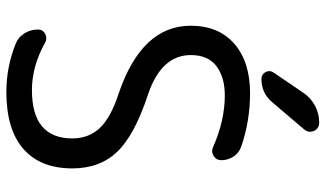

<svg xmlns="http://www.w3.org/2000/svg" viewBox="-227 -792 1008 594"><g transform="rotate(90 277.0 -495.0)"><path d="M359.4 -978.5Q377 -978.5 384.8 -962.9Q387.7 -956.1 387.7 -950.2Q387.7 -941.4 380.9 -932.6L296.9 -834Q268.6 -799.8 224.6 -799.8Q210 -799.8 203.1 -812.5Q196.3 -825.2 204.1 -836.9L266.6 -928.7Q282.2 -952.1 306.6 -965.3Q331.1 -978.5 359.4 -978.5ZM258.8 -89.8Q408.2 -89.8 408.2 -214.8Q408.2 -265.6 376 -299.8Q343.8 -334 268.6 -358.4Q59.6 -429.7 59.6 -581.1Q59.6 -667 115.2 -715.8Q170.9 -764.6 268.6 -764.6Q354.5 -764.6 433.6 -737.3Q453.1 -730.5 464.4 -713.4Q475.6 -696.3 475.6 -675.8Q475.6 -660.2 462.4 -651.9Q449.2 -643.6 434.6 -650.4Q352.5 -686.5 275.4 -686.5Q218.8 -686.5 184.6 -660.6Q150.4 -634.8 150.4 -581.1Q150.4 -489.3 274.4 -448.2Q398.4 -407.2 449.7 -353.5Q501 -299.8 501 -214.8Q501 -116.2 440.9 -63.5Q380.9 -10.7 264.6 -10.7Q185.5 -10.7 114.3 -40Q94.7 -47.9 83 -66.9Q71.3 -85.9 71.3 -108.4Q71.3 -124 85 -130.9Q98.6 -137.7 111.3 -130.9Q184.6 -89.8 258.8 -89.8Z"/></g></svg>

Font: Gen Jyuu GothicX Regular
Style: Regular
Weight: 400
Designer: [Source Han Sans]
Ryoko NISHIZUKA  (kana & ideographs); Paul D. Hunt (Latin, Greek & Cyrillic); Wenlong ZHANG  (bopomofo
Version: Version 1.002.20150607